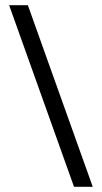

<svg xmlns="http://www.w3.org/2000/svg" viewBox="-20 -705 390 735"><path d="M335 10H263.3L15 -685H86.7Z"/></svg>

Font: Funnel Sans Light Light
Style: Regular
Weight: 300
Version: Version 1.000